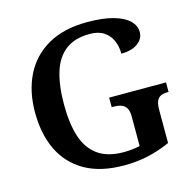

<svg xmlns="http://www.w3.org/2000/svg" viewBox="-107 -833 964 952"><g transform="rotate(-15 375.5 -357.0)"><path d="M416 10Q295 10 215 -36Q135 -82 95.5 -164.5Q56 -247 56 -358Q56 -466 97 -548.5Q138 -631 219.5 -677.5Q301 -724 421 -724Q501 -724 554.5 -709Q608 -694 634.5 -668Q661 -642 661 -609Q661 -575 630 -552Q599 -529 545 -529Q545 -567 531.5 -597Q518 -627 490.5 -645.5Q463 -664 418 -664Q341 -664 294 -628Q247 -592 226 -524Q205 -456 205 -358Q205 -260 227 -192.5Q249 -125 299 -89.5Q349 -54 431 -54Q453 -54 474.5 -56.5Q496 -59 514 -63V-215Q514 -243 505 -258Q496 -273 479.5 -279Q463 -285 440 -285H430V-334H722V-285H716Q696 -285 682 -278.5Q668 -272 661 -256.5Q654 -241 654 -211V-41Q598 -16 540.5 -3Q483 10 416 10Z"/></g></svg>

Font: Noto Rashi Hebrew SemiBold
Style: Regular
Weight: 600
Version: Version 1.006